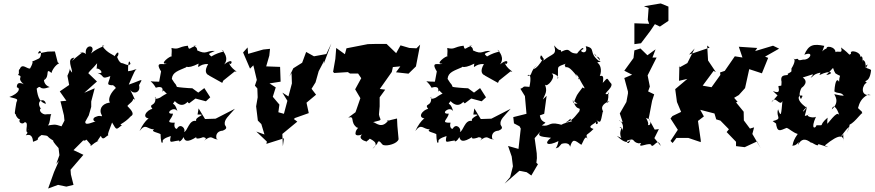

<svg xmlns="http://www.w3.org/2000/svg" viewBox="-20 -818 5033 1105"><path d="M312 -460 296 -522 255 -521 198 -510C217 -553 226 -487 199 -479C124 -441 195 -498 153 -424C137 -419 108 -457 94 -421C81 -413 96 -395 83 -387C121 -375 70 -372 117 -333C67 -358 78 -306 78 -315C98 -312 92 -281 34 -260C91 -246 80 -247 74 -227C64 -164 62 -164 72 -159C65 -160 92 -115 100 -139C76 -112 112 -98 122 -115C155 -114 107 -43 155 -54C131 -80 165 -86 129 -40C122 -34 167 -63 170 -2C224 -21 174 -11 219 -41C268 -36 244 -36 274 -17C307 5 259 -30 317 34L322 75L304 125L319 108L291 172L257 267L314 246L362 256L403 246L388 186L386 159L460 73L403 46L459 -10C487 -2 460 -37 502 14C499 34 505 11 552 -10C543 -5 528 9 560 -36C573 -3 591 -37 603 -39C599 -51 605 -56 625 -113C652 -67 647 -70 682 -98C657 -101 692 -104 733 -149C755 -160 739 -182 713 -208C720 -220 763 -243 738 -256C766 -232 757 -246 726 -307C741 -271 793 -282 780 -328C805 -373 803 -359 721 -331C754 -407 757 -416 768 -421C737 -413 750 -413 717 -408C716 -442 721 -487 731 -450C717 -434 694 -455 679 -455C652 -466 650 -529 644 -492C664 -475 673 -551 639 -494C640 -501 595 -511 568 -555C605 -557 546 -548 503 -510C539 -561 465 -569 474 -507C456 -526 425 -509 452 -515C386 -465 385 -452 408 -486C360 -483 397 -423 395 -400C365 -432 398 -443 368 -382L378 -329L324 -292L362 -238L328 -235L348 -154L351 -124L334 -91C292 -105 293 -101 256 -96C271 -114 266 -144 275 -161C205 -162 217 -146 266 -163C227 -146 198 -184 215 -193C182 -239 238 -260 244 -220C211 -230 198 -253 191 -308C223 -336 196 -292 266 -317C210 -336 245 -404 231 -356C272 -376 235 -432 277 -398C277 -411 301 -447 320 -453ZM536 -422C549 -431 589 -388 541 -399C588 -380 557 -359 615 -380C605 -336 588 -330 627 -327C626 -335 654 -309 645 -310C587 -254 611 -210 628 -229C571 -228 553 -196 560 -168C577 -133 562 -160 535 -147C508 -140 515 -116 535 -119C524 -122 467 -88 471 -118L491 -154L505 -203V-234L525 -310L465 -284L538 -349L488 -397C499 -414 511 -420 539 -454Z M1068 -223 1105 -251 1165 -235 1190 -258 1156 -311 1121 -285 1087 -310C1067 -310 1001 -316 998 -318C987 -345 995 -321 969 -364C972 -403 1007 -411 1052 -431C1005 -430 1061 -412 1066 -458C1035 -438 1051 -415 1123 -452C1115 -408 1124 -454 1178 -449C1133 -374 1219 -381 1182 -384L1259 -341L1265 -354L1331 -407C1364 -400 1305 -418 1296 -464C1307 -419 1339 -501 1270 -447C1299 -482 1269 -522 1254 -532C1287 -515 1254 -528 1196 -493C1181 -509 1171 -505 1217 -525C1165 -528 1171 -501 1115 -528C1116 -560 1069 -552 1112 -555C1070 -546 1069 -521 1061 -555C1002 -548 1012 -531 967 -542C971 -518 965 -502 968 -493C961 -499 892 -446 939 -452C923 -440 867 -471 907 -407L896 -348C821 -347 848 -365 877 -313C877 -313 926 -332 914 -288C925 -309 916 -289 970 -259C958 -289 949 -289 901 -256C872 -242 868 -255 874 -261C881 -200 831 -227 857 -191C828 -188 783 -135 852 -135C854 -154 816 -134 783 -64C820 -111 824 -75 867 -73C843 -61 890 -55 904 -46C905 -8 910 15 917 -1C907 -22 970 -36 963 -35C950 19 970 -10 1025 -10C998 -15 1011 16 1037 -29C1042 -7 1056 6 1113 -31C1104 -26 1106 -11 1153 -30C1132 -27 1186 -31 1154 -8C1204 -47 1197 -16 1236 -15C1223 -5 1210 -63 1262 -66C1294 -79 1279 -89 1274 -100C1268 -130 1295 -149 1332 -192L1221 -135L1160 -133L1123 -194L1117 -159C1179 -160 1099 -147 1109 -122C1067 -131 1059 -60 1039 -59C1052 -75 1019 -113 999 -78C996 -72 977 -83 986 -112C925 -110 969 -129 976 -164C922 -159 980 -212 1001 -178C984 -242 963 -204 986 -236C1037 -183 1065 -247 1061 -229Z M1582 -172 1588 -216 1550 -261 1567 -315 1531 -338 1595 -348 1592 -433 1512 -436 1530 -498 1534 -537 1495 -533 1408 -508 1405 -545 1379 -516 1419 -423 1438 -442 1458 -358 1447 -325 1461 -309 1463 -258 1454 -206 1464 -124 1484 -104 1502 -44 1455 -61 1516 -3 1513 10 1614 -22 1608 24 1605 -47 1691 -118 1671 -133 1678 -139 1757 -167 1744 -227 1799 -273 1773 -307 1796 -344 1814 -408 1846 -469 1843 -450 1887 -568 1858 -507 1787 -494 1742 -519 1719 -457 1668 -425 1645 -377 1658 -398 1660 -338 1640 -263 1605 -285 1634 -238 1614 -163Z M2150 10C2162 -27 2177 19 2188 17C2206 24 2267 10 2274 -17L2267 -93L2265 -136C2209 -124 2190 -113 2217 -128C2177 -70 2141 -115 2127 -115C2190 -131 2167 -122 2161 -159L2165 -206V-258L2197 -302L2166 -306L2235 -404L2241 -432L2284 -436L2259 -402L2331 -394L2374 -436L2375 -442L2398 -561L2377 -540L2336 -542L2285 -557L2260 -512L2205 -565H2136L2097 -564L1974 -540L1965 -506L1915 -542L1910 -479L1897 -405L1903 -398L1982 -403L1994 -395H2103L2034 -405L2059 -368L2024 -304L2054 -253L2026 -172L1984 -141C2026 -153 1991 -115 2035 -83C2052 -85 2028 -78 2026 -52C2023 -29 2066 -40 2084 -57C2024 -28 2074 -6 2087 -5C2072 12 2132 -36 2105 -22C2109 -17 2172 3 2124 38Z M2655 -223 2692 -251 2752 -235 2777 -258 2743 -311 2708 -285 2674 -310C2654 -310 2588 -316 2585 -318C2574 -345 2582 -321 2556 -364C2559 -403 2594 -411 2639 -431C2592 -430 2648 -412 2653 -458C2622 -438 2638 -415 2710 -452C2702 -408 2711 -454 2765 -449C2720 -374 2806 -381 2769 -384L2846 -341L2852 -354L2918 -407C2951 -400 2892 -418 2883 -464C2894 -419 2926 -501 2857 -447C2886 -482 2856 -522 2841 -532C2874 -515 2841 -528 2783 -493C2768 -509 2758 -505 2804 -525C2752 -528 2758 -501 2702 -528C2703 -560 2656 -552 2699 -555C2657 -546 2656 -521 2648 -555C2589 -548 2599 -531 2554 -542C2558 -518 2552 -502 2555 -493C2548 -499 2479 -446 2526 -452C2510 -440 2454 -471 2494 -407L2483 -348C2408 -347 2435 -365 2464 -313C2464 -313 2513 -332 2501 -288C2512 -309 2503 -289 2557 -259C2545 -289 2536 -289 2488 -256C2459 -242 2455 -255 2461 -261C2468 -200 2418 -227 2444 -191C2415 -188 2370 -135 2439 -135C2441 -154 2403 -134 2370 -64C2407 -111 2411 -75 2454 -73C2430 -61 2477 -55 2491 -46C2492 -8 2497 15 2504 -1C2494 -22 2557 -36 2550 -35C2537 19 2557 -10 2612 -10C2585 -15 2598 16 2624 -29C2629 -7 2643 6 2700 -31C2691 -26 2693 -11 2740 -30C2719 -27 2773 -31 2741 -8C2791 -47 2784 -16 2823 -15C2810 -5 2797 -63 2849 -66C2881 -79 2866 -89 2861 -100C2855 -130 2882 -149 2919 -192L2808 -135L2747 -133L2710 -194L2704 -159C2766 -160 2686 -147 2696 -122C2654 -131 2646 -60 2626 -59C2639 -75 2606 -113 2586 -78C2583 -72 2564 -83 2573 -112C2512 -110 2556 -129 2563 -164C2509 -159 2567 -212 2588 -178C2571 -242 2550 -204 2573 -236C2624 -183 2652 -247 2648 -229Z M3212 10C3212 10 3255 -5 3261 27C3276 -22 3286 -13 3325 15C3330 18 3350 -57 3363 -13C3349 -55 3353 -31 3396 -76C3346 -90 3414 -108 3411 -120C3401 -90 3438 -106 3410 -129C3437 -108 3436 -110 3449 -175C3462 -171 3413 -206 3488 -237C3456 -208 3492 -244 3478 -289L3485 -278C3431 -266 3507 -307 3499 -335C3468 -370 3483 -377 3449 -341C3457 -386 3446 -382 3432 -381C3446 -414 3435 -448 3418 -457C3426 -471 3460 -438 3400 -511C3408 -481 3437 -501 3431 -464C3362 -515 3414 -540 3351 -552C3370 -494 3298 -523 3337 -535C3340 -556 3309 -522 3301 -510C3243 -510 3272 -550 3209 -520C3207 -544 3207 -510 3169 -557C3186 -498 3161 -514 3107 -469C3111 -482 3092 -510 3091 -494C3081 -473 3117 -458 3108 -485C3061 -399 3025 -416 3080 -448C3024 -413 3049 -375 3015 -383C3033 -399 3038 -368 3027 -318C2979 -323 3004 -318 2975 -307L3001 -265L3010 -163L2934 -144L2938 -108L2970 -91L2977 -78L2964 39L2904 22L2925 83L2932 139L2916 201L2884 239L2969 165L3011 173L3038 192L3076 127L3067 119L3070 92L3069 64L3057 -23L3107 -80C3061 -32 3084 -33 3151 -25C3108 8 3130 26 3194 -6C3186 43 3163 40 3194 30ZM3195 -104C3136 -117 3147 -88 3098 -96C3146 -128 3096 -96 3087 -154L3112 -163L3126 -267L3104 -245C3118 -278 3132 -292 3116 -332C3128 -309 3185 -380 3155 -394C3161 -399 3205 -379 3189 -364C3199 -440 3169 -429 3248 -455C3208 -446 3252 -420 3234 -432C3247 -429 3253 -441 3303 -376C3278 -395 3304 -395 3313 -365C3298 -353 3317 -376 3310 -372C3335 -324 3359 -297 3333 -315C3292 -261 3304 -278 3285 -235L3305 -220C3304 -224 3273 -213 3277 -243C3300 -168 3325 -212 3314 -177C3272 -124 3266 -124 3234 -112C3278 -139 3251 -142 3272 -120C3187 -104 3179 -69 3222 -97Z M3670 5C3641 45 3727 -9 3730 21C3746 28 3765 -28 3783 22L3746 -23L3772 -75L3748 -72L3709 -143C3744 -100 3702 -85 3711 -108C3703 -141 3687 -144 3713 -133L3733 -238L3745 -275L3710 -292L3720 -320L3703 -405L3699 -368L3759 -487H3735L3753 -534L3706 -500L3666 -539L3631 -528L3626 -484L3573 -411L3618 -388L3573 -369L3594 -291V-280L3585 -231L3547 -165L3564 -114C3511 -133 3577 -133 3564 -66C3562 -102 3529 -80 3559 -84C3529 -23 3586 -11 3530 -36C3550 -18 3589 20 3609 -16C3598 27 3579 -8 3592 -10C3638 -26 3615 -1 3655 7ZM3713 -772 3708 -704 3716 -681 3631 -684V-564L3669 -569L3722 -639L3749 -679L3778 -665L3827 -698V-780L3783 -798L3775 -797L3686 -782Z M4083 -195 4102 -131 4126 -124 4175 -74 4162 -58 4216 -2V23L4266 29L4337 -4L4358 35L4310 -47L4320 -85L4296 -78L4261 -125L4260 -175L4216 -229L4225 -232L4205 -255L4232 -271L4268 -311L4292 -420L4365 -396L4401 -485L4383 -492L4464 -538L4429 -555L4326 -524L4338 -542L4232 -549L4253 -487L4209 -494L4151 -410L4124 -401L4126 -387L4075 -316L4024 -325L4087 -410L4100 -403L4055 -470L4050 -556L4064 -544L3946 -504L3978 -539L3936 -455L3887 -428L3890 -442L3888 -353L3936 -364L3866 -305L3876 -231L3900 -174L3850 -150L3839 -136L3881 -71L3839 -7L3851 5L3873 -24H3942L4013 0V-11L3997 -122L4031 -148L4010 -186L4095 -164Z M4455 -269 4420 -229C4442 -276 4467 -200 4483 -237C4476 -164 4476 -136 4458 -189C4443 -143 4488 -136 4427 -121C4481 -79 4462 -102 4445 -118C4451 -48 4472 -69 4507 -82C4521 -79 4543 -55 4571 -47C4529 12 4552 23 4532 19C4575 29 4583 -29 4572 17C4591 -19 4613 -25 4650 5C4641 -9 4693 35 4689 11C4749 29 4761 36 4727 19C4816 -54 4834 -36 4836 -4C4826 -71 4848 -49 4818 -29C4867 -98 4880 -102 4853 -53C4867 -85 4865 -78 4870 -101C4902 -114 4945 -182 4943 -163C4932 -183 4962 -155 4918 -196C4926 -226 4937 -253 4976 -274L4992 -271C4921 -262 4947 -339 4969 -341C4942 -364 4984 -330 4993 -412C4998 -424 4932 -425 4974 -447C4947 -392 4978 -461 4946 -473C4938 -431 4955 -507 4931 -491C4936 -519 4867 -536 4878 -509C4862 -498 4880 -501 4820 -545C4837 -491 4782 -550 4781 -495C4813 -543 4735 -562 4737 -539C4708 -530 4706 -499 4724 -554C4661 -567 4634 -561 4609 -503C4668 -526 4642 -471 4602 -475C4555 -463 4590 -487 4557 -477C4526 -484 4578 -493 4535 -424C4535 -399 4537 -408 4513 -393C4525 -375 4465 -403 4478 -347C4475 -321 4484 -326 4460 -323C4459 -312 4478 -273 4428 -294ZM4815 -269 4782 -276C4780 -272 4818 -234 4767 -188C4777 -228 4804 -188 4815 -136C4807 -185 4789 -162 4737 -100C4751 -114 4736 -80 4743 -141C4685 -92 4733 -97 4679 -97C4674 -77 4642 -71 4676 -146C4656 -134 4603 -154 4643 -162C4594 -143 4616 -144 4624 -206C4611 -174 4582 -162 4620 -200C4554 -246 4577 -278 4599 -266L4590 -248C4570 -271 4593 -319 4598 -316C4570 -297 4649 -339 4600 -372C4651 -386 4676 -404 4645 -371C4662 -375 4657 -397 4724 -403C4735 -413 4724 -460 4696 -386C4766 -420 4784 -394 4735 -386C4792 -441 4764 -434 4788 -396C4829 -369 4811 -400 4809 -347C4801 -364 4787 -365 4782 -292C4800 -277 4821 -290 4836 -267Z"/></svg>

Font: Asimov Aggro
Style: It
Weight: 500
Designer: Google
Version: Version 2.000980; 2014